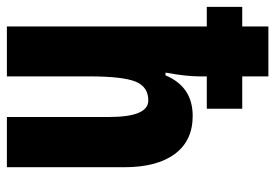

<svg xmlns="http://www.w3.org/2000/svg" viewBox="-145 -659 800 558"><g transform="rotate(90 255.0 -380.0)"><path d="M198 -760V-684H292V-581H198V-559Q198 -521 187 -461H195Q228 -540 313 -540Q385 -540 423.5 -488Q462 -436 462 -341V0H316V-297Q316 -411 268 -411Q228 -411 213 -373.5Q198 -336 198 -239V0H53V-581H-4V-684H53V-760Z"/></g></svg>

Font: Noto Sans Arabic ExtCond ExtBd
Style: Regular
Weight: 800
Width: 2
Designer: Monotype Design Team, Nadine Chahine, Nizar Qandah and Khaled Hosny
Foundry: Monotype Imaging Inc.
Version: Version 2.012; ttfautohint (v1.8.4.7-5d5b)